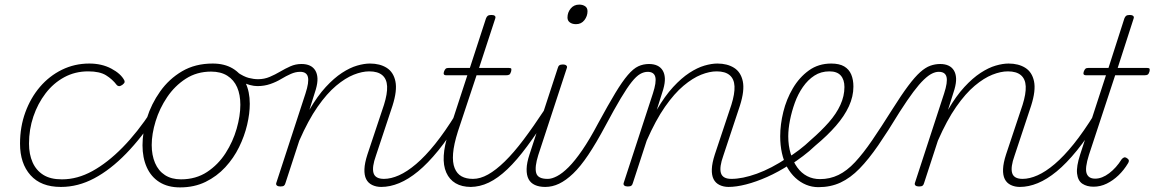

<svg xmlns="http://www.w3.org/2000/svg" viewBox="-20 -795 5014 834"><path d="M244 17Q158 17 112.5 -34Q67 -85 67 -171Q67 -244 90 -307Q113 -370 153.5 -417.5Q194 -465 249 -492Q304 -519 368 -519Q422 -519 463.5 -497Q505 -475 520 -446Q522 -442 521 -437.5Q520 -433 511 -426Q502 -420 496 -421Q490 -422 487 -426Q468 -451 440.5 -468Q413 -485 363 -485Q306 -485 259 -459.5Q212 -434 178 -389.5Q144 -345 125 -289Q106 -233 106 -171Q106 -125 121.5 -90Q137 -55 168 -35.5Q199 -16 248 -16Q257 -16 261 -11Q265 -6 264.5 0.5Q264 7 258.5 12Q253 17 244 17Z M245 17Q236 17 231.5 12Q227 7 227 0.5Q227 -6 233 -11Q239 -16 250 -16Q316 -16 381.5 -52Q447 -88 512 -154Q577 -220 638 -313Q643 -321 651 -320Q659 -319 663 -312.5Q667 -306 661 -297Q596 -198 528 -128Q460 -58 389.5 -20.5Q319 17 245 17Z M762 19Q709 19 672.5 -4Q636 -27 617.5 -68.5Q599 -110 599 -164Q599 -220 618 -281.5Q637 -343 675.5 -397.5Q714 -452 771 -485.5Q828 -519 904 -519Q955 -519 991 -497.5Q1027 -476 1046 -436.5Q1065 -397 1065 -344Q1065 -302 1053.5 -253Q1042 -204 1018.5 -156Q995 -108 958.5 -68.5Q922 -29 873 -5Q824 19 762 19ZM766 -16Q831 -16 879.5 -48Q928 -80 960 -130Q992 -180 1008 -236Q1024 -292 1024 -340Q1024 -384 1010 -416Q996 -448 967.5 -466Q939 -484 897 -484Q835 -484 787 -453Q739 -422 706 -373Q673 -324 656 -268.5Q639 -213 639 -165Q639 -121 653.5 -87Q668 -53 696.5 -34.5Q725 -16 766 -16Z M1098 -421Q1083 -421 1064.5 -426Q1046 -431 1029 -440Q1012 -449 998 -459Q990 -466 988 -472.5Q986 -479 988.5 -483Q991 -487 997 -487.5Q1003 -488 1011 -481Q1039 -462 1060.5 -456.5Q1082 -451 1101 -451Q1128 -451 1151.5 -461Q1175 -471 1197 -484Q1219 -497 1241.5 -507Q1264 -517 1289 -517Q1296 -517 1299 -512Q1302 -507 1300.5 -500Q1299 -493 1294 -488Q1289 -483 1283 -483Q1264 -483 1243.5 -474Q1223 -465 1201.5 -452Q1180 -439 1154 -430Q1128 -421 1098 -421Z M1636 17Q1614 17 1596.5 8.5Q1579 0 1570.5 -17Q1562 -34 1563 -60.5Q1564 -87 1576 -124L1648 -340Q1663 -388 1661.5 -420Q1660 -452 1640.5 -468.5Q1621 -485 1584 -485Q1553 -485 1516.5 -470.5Q1480 -456 1440 -422.5Q1400 -389 1359.5 -331Q1319 -273 1280 -184L1220 0Q1218 8 1213.5 11.5Q1209 15 1198 15Q1188 15 1183 11Q1178 7 1180 0L1307 -389Q1323 -438 1317.5 -460.5Q1312 -483 1284 -483Q1275 -483 1271 -488Q1267 -493 1268.5 -500Q1270 -507 1275.5 -512Q1281 -517 1290 -517Q1311 -517 1326 -510Q1341 -503 1349.5 -489Q1358 -475 1359 -455Q1360 -435 1352 -407L1324 -318Q1359 -378 1395 -417Q1431 -456 1465.5 -478.5Q1500 -501 1531 -510Q1562 -519 1587 -519Q1630 -519 1659.5 -500.5Q1689 -482 1697.5 -442Q1706 -402 1685 -336L1613 -119Q1595 -69 1602.5 -43.5Q1610 -18 1648 -18Q1655 -18 1658 -12.5Q1661 -7 1659.5 -0.5Q1658 6 1652.5 11.5Q1647 17 1636 17Z M1636 17Q1627 17 1623 11.5Q1619 6 1620.5 -0.5Q1622 -7 1629 -12.5Q1636 -18 1648 -18Q1678 -18 1713 -33.5Q1748 -49 1787.5 -82.5Q1827 -116 1870 -169.5Q1913 -223 1960 -299Q1967 -310 1974 -308Q1981 -306 1984 -298Q1987 -290 1980 -281Q1930 -198 1884 -141.5Q1838 -85 1796 -50.5Q1754 -16 1714 0.5Q1674 17 1636 17Z M2026 17Q1986 17 1959 1Q1932 -15 1918.5 -45.5Q1905 -76 1907.5 -119Q1910 -162 1928 -217L2010 -468H1919Q1910 -468 1908 -472.5Q1906 -477 1909 -485Q1912 -493 1916 -496.5Q1920 -500 1930 -500H2021L2091 -715Q2094 -723 2099 -726.5Q2104 -730 2115 -730Q2125 -730 2129.5 -726Q2134 -722 2131 -714L2061 -500H2189Q2200 -500 2201 -496Q2202 -492 2200 -484Q2197 -474 2192.5 -471Q2188 -468 2178 -468H2050L1969 -224Q1951 -167 1948 -128Q1945 -89 1955 -64.5Q1965 -40 1985 -29Q2005 -18 2034 -18Q2042 -18 2045.5 -12.5Q2049 -7 2048.5 -0.5Q2048 6 2042.5 11.5Q2037 17 2026 17Z M2023 17Q2014 17 2010 11.5Q2006 6 2007.5 -0.5Q2009 -7 2016 -12.5Q2023 -18 2035 -18Q2066 -18 2100 -37Q2134 -56 2172.5 -93.5Q2211 -131 2254 -188Q2297 -245 2347 -321Q2352 -330 2359.5 -328.5Q2367 -327 2370.5 -320.5Q2374 -314 2369 -304Q2315 -221 2270 -160Q2225 -99 2184 -60Q2143 -21 2103.5 -2Q2064 17 2023 17Z M2348 17Q2322 17 2303.5 8.5Q2285 0 2276 -17Q2267 -34 2267.5 -61Q2268 -88 2280 -124L2403 -500Q2405 -508 2410 -511.5Q2415 -515 2426 -515Q2435 -515 2440 -510.5Q2445 -506 2442 -499L2318 -121Q2302 -70 2309 -44Q2316 -18 2358 -18Q2367 -18 2370.5 -12.5Q2374 -7 2372.5 -0.5Q2371 6 2365 11.5Q2359 17 2348 17ZM2482 -690Q2466 -690 2455.5 -697.5Q2445 -705 2445 -719Q2445 -741 2459 -758Q2473 -775 2496 -775Q2511 -775 2521.5 -768Q2532 -761 2532 -746Q2532 -725 2518.5 -707.5Q2505 -690 2482 -690Z M2349 17Q2340 17 2336 11.5Q2332 6 2333.5 -0.5Q2335 -7 2341.5 -12.5Q2348 -18 2360 -18Q2377 -18 2400 -30Q2423 -42 2450 -69Q2477 -96 2509 -142.5Q2541 -189 2578 -259Q2622 -340 2652.5 -390.5Q2683 -441 2707 -469Q2731 -497 2752.5 -507Q2774 -517 2799 -517Q2810 -517 2812 -512Q2814 -507 2811.5 -500Q2809 -493 2804 -488Q2799 -483 2794 -483Q2777 -483 2760.5 -473.5Q2744 -464 2724 -439Q2704 -414 2676.5 -368Q2649 -322 2610 -249Q2570 -174 2535.5 -122.5Q2501 -71 2469.5 -41Q2438 -11 2408.5 3Q2379 17 2349 17Z M3145 17Q3123 17 3105.5 8.5Q3088 0 3079.5 -17Q3071 -34 3072 -60.5Q3073 -87 3085 -124L3157 -340Q3172 -388 3170.5 -420Q3169 -452 3149.5 -468.5Q3130 -485 3093 -485Q3062 -485 3025.5 -470.5Q2989 -456 2949 -422.5Q2909 -389 2868.5 -331Q2828 -273 2789 -184L2729 0Q2727 8 2722.5 11.5Q2718 15 2707 15Q2697 15 2692 11Q2687 7 2689 0L2816 -389Q2832 -438 2826.5 -460.5Q2821 -483 2793 -483Q2784 -483 2780 -488Q2776 -493 2777.5 -500Q2779 -507 2784.5 -512Q2790 -517 2799 -517Q2820 -517 2835 -510Q2850 -503 2858.5 -489Q2867 -475 2868 -455Q2869 -435 2861 -407L2833 -318Q2868 -378 2904 -417Q2940 -456 2974.5 -478.5Q3009 -501 3040 -510Q3071 -519 3096 -519Q3139 -519 3168.5 -500.5Q3198 -482 3206.5 -442Q3215 -402 3194 -336L3122 -119Q3104 -69 3111.5 -43.5Q3119 -18 3157 -18Q3164 -18 3167 -12.5Q3170 -7 3168.5 -0.5Q3167 6 3161.5 11.5Q3156 17 3145 17Z M3144 17Q3135 17 3132 11.5Q3129 6 3131.5 -0.5Q3134 -7 3141 -12.5Q3148 -18 3157 -18Q3205 -18 3267.5 -40.5Q3330 -63 3399 -109Q3404 -112 3409 -110Q3414 -108 3417 -102.5Q3420 -97 3419 -91Q3418 -85 3412 -81Q3361 -48 3312.5 -26.5Q3264 -5 3221 6Q3178 17 3144 17Z M3396 -106Q3424 -123 3451 -143.5Q3478 -164 3502 -187Q3547 -226 3580 -263.5Q3613 -301 3630.5 -339.5Q3648 -378 3648 -417Q3648 -449 3632 -467Q3616 -485 3583 -485Q3574 -485 3570.5 -490Q3567 -495 3568 -502Q3569 -509 3575 -514Q3581 -519 3590 -519Q3626 -519 3647 -506.5Q3668 -494 3677.5 -471.5Q3687 -449 3687 -419Q3687 -376 3667.5 -333.5Q3648 -291 3611 -248.5Q3574 -206 3521 -162Q3496 -138 3468 -117Q3440 -96 3411 -77Z M3535 18Q3507 18 3481.5 7.5Q3456 -3 3435 -22.5Q3414 -42 3399 -69Q3384 -96 3376.5 -130Q3369 -164 3369 -203Q3369 -254 3382.5 -309Q3396 -364 3424 -411.5Q3452 -459 3493.5 -489Q3535 -519 3591 -519Q3599 -519 3603 -514Q3607 -509 3605.5 -502Q3604 -495 3598 -490Q3592 -485 3583 -485Q3546 -485 3517.5 -466.5Q3489 -448 3467.5 -417Q3446 -386 3432.5 -348.5Q3419 -311 3411.5 -273Q3404 -235 3404 -203Q3404 -162 3414.5 -127.5Q3425 -93 3443 -68Q3461 -43 3486 -30Q3511 -17 3542 -17Q3585 -17 3622 -35Q3659 -53 3694 -90.5Q3729 -128 3768 -185Q3807 -242 3856 -320Q3895 -382 3924.5 -421.5Q3954 -461 3977 -481.5Q4000 -502 4021 -509.5Q4042 -517 4064 -517Q4073 -517 4077 -512Q4081 -507 4079.5 -500Q4078 -493 4072 -488Q4066 -483 4057 -483Q4044 -483 4028.5 -475.5Q4013 -468 3993 -449Q3973 -430 3947.5 -396Q3922 -362 3888 -309Q3837 -225 3795 -164Q3753 -103 3713.5 -62.5Q3674 -22 3631 -2Q3588 18 3535 18Z M4410 17Q4388 17 4370.5 8.5Q4353 0 4344.5 -17Q4336 -34 4337 -60.5Q4338 -87 4350 -124L4422 -340Q4437 -388 4435.5 -420Q4434 -452 4414.5 -468.5Q4395 -485 4358 -485Q4327 -485 4290.5 -470.5Q4254 -456 4214 -422.5Q4174 -389 4133.5 -331Q4093 -273 4054 -184L3994 0Q3992 8 3987.5 11.5Q3983 15 3972 15Q3962 15 3957 11Q3952 7 3954 0L4081 -389Q4097 -438 4091.5 -460.5Q4086 -483 4058 -483Q4049 -483 4045 -488Q4041 -493 4042.5 -500Q4044 -507 4049.5 -512Q4055 -517 4064 -517Q4085 -517 4100 -510Q4115 -503 4123.5 -489Q4132 -475 4133 -455Q4134 -435 4126 -407L4098 -318Q4133 -378 4169 -417Q4205 -456 4239.5 -478.5Q4274 -501 4305 -510Q4336 -519 4361 -519Q4404 -519 4433.5 -500.5Q4463 -482 4471.5 -442Q4480 -402 4459 -336L4387 -119Q4369 -69 4376.5 -43.5Q4384 -18 4422 -18Q4429 -18 4432 -12.5Q4435 -7 4433.5 -0.5Q4432 6 4426.5 11.5Q4421 17 4410 17Z M4410 17Q4401 17 4397 11.5Q4393 6 4394.5 -0.5Q4396 -7 4403 -12.5Q4410 -18 4422 -18Q4452 -18 4487 -33.5Q4522 -49 4561.5 -82.5Q4601 -116 4644 -169.5Q4687 -223 4734 -299Q4741 -310 4748 -308Q4755 -306 4758 -298Q4761 -290 4754 -281Q4704 -198 4658 -141.5Q4612 -85 4570 -50.5Q4528 -16 4488 0.5Q4448 17 4410 17Z M4730 16Q4701 16 4681.5 3Q4662 -10 4658.5 -41Q4655 -72 4672 -124L4784 -468H4699Q4689 -468 4687 -472.5Q4685 -477 4688 -485Q4691 -493 4695 -496.5Q4699 -500 4709 -500H4795L4864 -715Q4867 -723 4872 -726.5Q4877 -730 4888 -730Q4897 -730 4902 -726Q4907 -722 4904 -714L4835 -500H4962Q4972 -500 4973.5 -496Q4975 -492 4973 -484Q4970 -474 4965.5 -471Q4961 -468 4951 -468H4824L4710 -122Q4692 -65 4700 -42Q4708 -19 4737 -19Q4767 -19 4798 -42.5Q4829 -66 4852 -103Q4857 -109 4862.5 -111Q4868 -113 4875 -108Q4883 -103 4883.5 -97.5Q4884 -92 4880 -86Q4862 -56 4838.5 -33.5Q4815 -11 4787.5 2.5Q4760 16 4730 16Z"/></svg>

Font: Playwrite CU Thin
Style: Regular
Weight: 250
Designer: Veronika Burian, José Scaglione
Foundry: TypeTogether
Version: Version 1.002